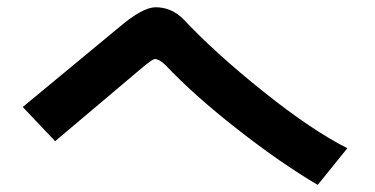

<svg xmlns="http://www.w3.org/2000/svg" viewBox="-20 -607 1040 532"><path d="M43 -310.5 308.6 -530.3Q375 -586.9 411.1 -586.9Q455.1 -586.9 488.3 -553.7Q576.2 -460 710 -353Q843.8 -246.1 942.4 -196.3L860.4 -94.7Q758.8 -154.3 637.7 -249Q516.6 -343.8 437.5 -427.7Q420.9 -443.4 409.2 -443.4Q402.3 -443.4 371.1 -417L132.8 -215.8Z"/></svg>

Font: Gothic A1 ExtraBold
Style: Regular
Weight: 800
Designer: HanYang I&C Co.,Ltd.
Foundry: HanYang I&C Co.,Ltd.
Version: Version 2.50